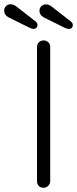

<svg xmlns="http://www.w3.org/2000/svg" viewBox="-82 -892 366 912"><path d="M156.5 -669V-31Q155.8 -17.8 146.5 -8.9Q137.2 0 125 0Q110.5 0 102.1 -8.9Q93.8 -17.8 93.8 -31V-669Q93.8 -682.2 102.8 -691.1Q111.8 -700 125.5 -700Q138.2 -700 147.4 -691.1Q156.5 -682.2 156.5 -669ZM76.8 -755Q71 -755 65.8 -757.2Q60.5 -759.5 55.2 -761.8L-42.5 -810.2Q-62.2 -821.2 -62.2 -841.5Q-62.2 -854 -53.6 -862.9Q-45 -871.8 -31.8 -871.8Q-23 -871.8 -15.8 -868.2Q-8.5 -864.8 -3 -860.2L86 -791Q91 -787 93.6 -782.8Q96.2 -778.5 96.2 -773Q96.2 -766 91.5 -760.5Q86.8 -755 76.8 -755ZM244.5 -754.5Q238.8 -754.5 233.5 -756.8Q228.2 -759 223 -761.2L125.2 -809.8Q105.5 -820.8 105.5 -841Q105.5 -853.5 114.1 -862.4Q122.8 -871.2 136 -871.2Q144.8 -871.2 152 -867.8Q159.2 -864.2 164.8 -859.8L253.8 -790.5Q258.8 -786.5 261.4 -782.2Q264 -778 264 -772.5Q264 -765.5 259.2 -760Q254.5 -754.5 244.5 -754.5Z"/></svg>

Font: Quicksand Variable Light
Style: Regular
Weight: 300
Designer: Andrew Paglinawan
Foundry: Andrew Paglinawan
Version: Version 3.004